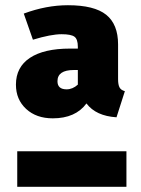

<svg xmlns="http://www.w3.org/2000/svg" viewBox="-20 -715 540 735"><path d="M248 -529H278V-536Q278 -565 265 -574.5Q252 -584 216 -584Q175 -584 106 -563L71 -663Q157 -695 240 -695Q341 -695 386.5 -658.5Q432 -622 432 -545V-412Q432 -391 437.5 -380.5Q443 -370 458 -366L426 -266Q347 -271 311 -319Q269 -262 182 -262Q119 -262 80 -298Q41 -334 41 -391Q41 -458 94.5 -493.5Q148 -529 248 -529ZM200 -404Q200 -373 235 -373Q258 -373 278 -391V-447H263Q200 -447 200 -404ZM46 -136H464V0H46Z"/></svg>

Font: FiraGO ExtraBold
Style: Regular
Weight: 800
Designer: bBox Type
Foundry: bBox Type GmbH
Version: Version 1.001;PS 001.001;hotconv 1.0.88;makeotf.lib2.5.64775